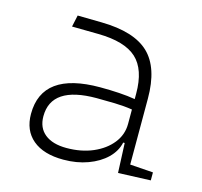

<svg xmlns="http://www.w3.org/2000/svg" viewBox="-83 -613 753 715"><g transform="rotate(15 293.0 -256.0)"><path d="M428.7 4.9 423.8 -109.4H418Q410.6 -75.2 383.1 -48.3Q355.5 -21.5 313 -5.9Q270.5 9.8 218.8 9.8Q142.1 9.8 100.3 -25.4Q58.6 -60.5 58.6 -124Q58.6 -286.1 282.2 -286.1Q320.3 -286.1 355.2 -283.9Q390.1 -281.7 417.5 -276.9V-297.9Q417.5 -391.1 371.8 -432.9Q326.2 -474.6 224.6 -476.1L122.1 -477.5L131.8 -522.5L224.6 -521Q350.6 -519 407.5 -464.6Q464.4 -410.2 464.4 -291.5V-37.1L553.7 -30.8V0ZM417.5 -236.8Q386.7 -241.7 349.9 -242.7Q313 -243.7 279.8 -243.7Q105.5 -243.7 105.5 -127.4Q105.5 -83 135.3 -59.1Q165 -35.2 218.8 -35.2Q275.4 -35.2 320.3 -54.4Q365.2 -73.7 391.4 -106.7Q417.5 -139.6 417.5 -181.2Z"/></g></svg>

Font: Cascadia Code ExtraLight
Style: Regular
Weight: 200
Monospace: yes
Designer: Aaron Bell
Foundry: Saja Typeworks
Version: Version 2407.024; ttfautohint (v1.8.4)